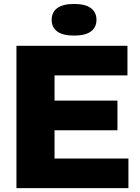

<svg xmlns="http://www.w3.org/2000/svg" viewBox="-20 -978 728 998"><path d="M263.5 -154H647.5V0H65.5V-740H642.5V-586H263.5V-455H590.5V-301H263.5ZM248.5 -875Q248.5 -914 277.5 -935.8Q306.5 -957.5 365 -957.5Q423.5 -957.5 452.5 -935.8Q481.5 -914 481.5 -875Q481.5 -836 452.5 -814.5Q423.5 -793 365 -793Q306.5 -793 277.5 -814.5Q248.5 -836 248.5 -875Z"/></svg>

Font: Encode Sans Semi Expanded ExBd
Style: Regular
Weight: 800
Width: 6
Designer: Multiple Designers
Foundry: Impallari Type
Version: Version 2.000